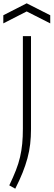

<svg xmlns="http://www.w3.org/2000/svg" viewBox="-45 -958 323 1158"><path d="M11 160Q35 110 51 69Q67 28 76 -11Q85 -50 89 -91Q93 -132 93 -182V-740H142V-180Q142 -132 137 -89Q132 -46 120.5 -3.5Q109 39 91 84Q73 129 47 180ZM-25 -866 116 -938 258 -866V-817L116 -889L-25 -817Z"/></svg>

Font: Encode Sans Narrow
Style: ExtraLight
Weight: 200
Designer: Pablo Impallari, Andres Torresi
Foundry: Pablo Impallari, Andres Torresi
Version: Version 1.000; ttfautohint (v1.00) -l 8 -r 50 -G 200 -x 14 -